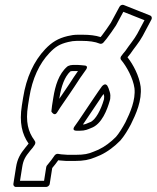

<svg xmlns="http://www.w3.org/2000/svg" viewBox="-20 -629 638 782"><path d="M314.3 -462.5C342 -462.5 367.6 -459.2 385.9 -451.4C391 -449.2 397.7 -451.3 401.6 -456.1L414.1 -471.2C426.5 -487.1 441.2 -508.4 452.4 -525.4C452.6 -525.8 452.9 -526.3 453.1 -526.6L482.3 -580.9L568.5 -546.7L539.1 -491.4C526.9 -468.9 506.6 -445.6 490.9 -422C485.3 -414.8 479.2 -408.8 473.1 -399.6C469.8 -394.6 470.3 -388.5 473.2 -385.2C496 -358.1 522.2 -309.9 527.7 -269.6C532.9 -221.6 510.3 -170.5 491 -131.2C479.7 -110 465.5 -86.8 452.4 -71.6C431.4 -50.2 406.3 -31.3 380.7 -19.3L361.6 -11.4C340.1 -2.1 322.2 1.5 288.8 1.5H255.2C245.3 0.8 237.1 0.2 229.4 -0.4L216.1 -2.4C210 -3.3 203.8 1.4 201.5 5.4C201.2 5.8 200.9 6.3 200.8 6.4C194.2 16.4 185.7 27.6 175.4 39.9C175 40.4 174.6 40.9 174.3 41.4C174.1 41.6 173.9 41.8 173.5 42.2C170.7 44.6 168.9 48.2 168.4 51L159.5 107.5H61.5L70.3 52C74.8 23.1 82.7 9.4 102.5 -14.7C111.4 -24.6 116.5 -31.3 121.7 -39.8C122.7 -41.4 123.4 -43.4 123.6 -45L123.8 -46C124.1 -47.9 123.9 -50 123.4 -51.6C122.5 -54 120.1 -57.6 119.9 -57.9C94.8 -92.2 83.5 -132.7 94 -199L99.1 -231C111.5 -309.3 140.4 -370.2 181.3 -413.2C205.5 -438.8 223.2 -449.6 257.6 -457.9C270 -461 281.4 -462.5 292.3 -462.5ZM318.2 -487.5H296.2C283.1 -487.5 269.2 -485.6 255.3 -482.1C216.9 -472.9 191.3 -457.4 164.1 -428.8C118 -380.1 87.1 -313.3 74.1 -231L69 -199C58 -129.6 69.7 -82.3 96.5 -44.1C93.7 -40.1 89.3 -34.6 84.7 -29.5C84.6 -29.4 84.3 -29.1 84.2 -28.9C62.3 -2.4 50.5 18.7 45.3 52L34.5 120C33.6 125.4 37.4 132.5 45 132.5H168C173.4 132.5 181.3 127.6 182.5 120L192.7 55.3C204.3 41.5 208.8 35.7 217.3 23.6L222.4 24.4C222.6 24.4 222.9 24.4 223.2 24.5C231.8 25.1 240.7 25.8 249.9 26.5C250.1 26.5 250.5 26.5 250.8 26.5H284.8C319.9 26.5 343.6 22 368.4 11.4L387.5 3.4C387.7 3.4 387.9 3.3 388.1 3.2C418.7 -11 447 -33 469.6 -56.1C469.7 -56.2 470 -56.5 470.2 -56.7C486.9 -76 500.9 -99.6 513.2 -122.8C533.3 -163.5 559 -219 552.8 -276.4C546.9 -320.2 522.8 -365.5 499.3 -395.8C502.1 -399.3 506.6 -404.4 510.6 -409.6C510.7 -409.8 511 -410.1 511.2 -410.4C525.6 -432.2 546.4 -455.4 561.1 -482.6L596.8 -549.6C599.9 -555.5 598.2 -563.2 592 -565.7L483.8 -608.7C478.4 -610.9 470.1 -608.1 466.6 -601.4L431.4 -536C421.5 -521 405.9 -498.3 395.3 -484.8L389.7 -478C369.2 -484.8 344 -487.5 318.2 -487.5ZM292.3 -96.5 304.3 -96.5C327.7 -96.5 338.5 -102.4 350.4 -107.3C395.2 -122.5 417 -184.1 426.9 -218.4C429.2 -225.8 429 -226.2 429.1 -231.1C430.8 -245.4 427.3 -253.9 424.9 -260.9C423.6 -266.8 421.2 -272.3 417.5 -279.2C415.8 -282.1 409.7 -290.4 398.6 -280.8L397.5 -279.8C396.4 -278.9 395.3 -277.6 394.6 -276.6C385.5 -262.8 375.1 -250.2 364.7 -233.5L344 -202.8C323 -172.3 305.8 -144.6 284.4 -115.2C284.4 -115.2 269 -96.5 292.3 -96.5ZM317.7 -121.8C333.1 -144.2 348 -167.4 364.4 -191.2L385.5 -222.5C391.1 -231.7 396.1 -238.5 401.9 -246.4C404 -240 405 -236.8 403.8 -229C403.6 -228 403.5 -226.9 403.7 -225.5C403.7 -225.2 403.5 -224.5 403.1 -223.5C403.1 -223.2 402.9 -222.8 402.8 -222.5C392.1 -184.8 369.3 -138.3 345.8 -130.9C345.5 -130.8 345.1 -130.6 344.7 -130.5C330.9 -124.9 329.4 -122.9 317.7 -121.8ZM321.4 -362.5C316.2 -362.5 308.1 -364.5 297.7 -364.5H276.7C270 -364.5 263.4 -362.9 257.5 -360.2C256.2 -359.6 254.7 -358.6 253.8 -357.8C219.5 -328.2 204.9 -280.5 197.1 -231L192 -199C190.7 -190.7 189.8 -182.6 189.2 -174.9C189.2 -174.9 201.6 -152.9 212.5 -170.9C228.6 -197.6 245.4 -219.3 263.2 -246.3L284.2 -277.5C298.3 -300.1 314 -322.8 329.3 -343.8C329.3 -343.8 344.7 -362.5 321.4 -362.5ZM297.5 -339.4C286.2 -323.4 273.7 -304.9 263.5 -288.5L242.7 -257.7C235.4 -246.7 228.8 -237.2 221.4 -226.6L222.1 -231C229.5 -277.6 243 -316.3 266.7 -338.3C268.8 -338.9 272.5 -339.5 272.8 -339.5H293.8C295 -339.5 295.6 -339.5 297.5 -339.4Z"/></svg>

Font: Tape
Style: Regular
Weight: 500
Foundry: Cannot Into Space Fonts
Version: Version 0.97